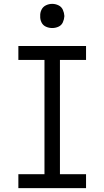

<svg xmlns="http://www.w3.org/2000/svg" viewBox="-20 -973 540 993"><path d="M75 0V-72H210V-663H75V-735H425V-663H290V-72H425V0ZM250 -828Q233 -828 217.5 -835Q202 -842 194.5 -857.5Q187 -873 188 -890Q187 -907 194.5 -922.5Q202 -938 217.5 -945.5Q233 -953 250 -953Q267 -953 282.5 -945.5Q298 -938 305 -922.5Q312 -907 313 -890Q312 -873 305 -857.5Q298 -842 282.5 -835Q267 -828 250 -828Z"/></svg>

Font: Iosevka SS01
Style: Regular
Weight: 400
Monospace: yes
Designer: Belleve Invis
Foundry: Belleve Invis
Version: 2.3.3; ttfautohint (v1.8.3)